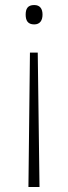

<svg xmlns="http://www.w3.org/2000/svg" viewBox="-20 -558 272 763"><path d="M149 -500C149 -523 139 -538 116 -538C90 -538 82 -523 82 -500C82 -477 90 -461 116 -461C139 -461 149 -477 149 -500ZM99 -349 93 185H137L130 -349Z"/></svg>

Font: Noto Sans Myanmar UI ExtraLight
Style: Regular
Weight: 200
Designer: Monotype Design Team
Foundry: Monotype Imaging Inc.
Version: Version 2.103